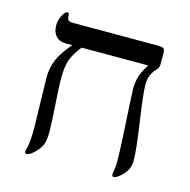

<svg xmlns="http://www.w3.org/2000/svg" viewBox="-92 -680 776 783"><g transform="rotate(15 296.0 -288.5)"><path d="M520 -481.9Q520 -467.8 512.2 -460Q481.9 -430.7 481.9 -388.2Q481.9 -349.1 499 -234.4Q516.1 -119.1 516.1 -73.2Q516.1 -52.2 506.6 -34.4Q497.1 -16.6 480.2 -2.7Q463.4 11.2 454.1 11.2Q446.8 11.2 446.8 0Q446.8 -5.9 449.5 -18.6Q452.1 -31.2 452.1 -54.2Q452.1 -114.7 440.4 -300.8L438 -355Q438 -390.1 446.8 -414.6Q455.6 -439 473.1 -464.8H191.9Q163.6 -429.7 153.3 -400.4Q143.1 -371.1 143.1 -318.8Q143.1 -292 148.4 -212.4Q153.8 -132.3 153.8 -99.1Q153.8 -68.4 148.2 -49.8Q142.6 -31.2 121.6 -9.5Q100.6 12.2 85.9 12.2Q79.1 12.2 79.1 2.9L81.1 -4.9Q89.8 -35.6 89.8 -99.1L87.4 -199.2L85 -310.1Q85 -353.5 100.6 -388.2Q116.2 -422.9 152.8 -464.8H122.1Q97.2 -464.8 82.5 -481.7Q67.9 -498.5 67.9 -524.9Q67.9 -547.4 78.6 -568.1Q89.4 -588.9 99.1 -588.9Q106.9 -588.9 106.9 -573.2Q106.9 -553.2 127.9 -553.2H490.2Q508.3 -553.2 514.2 -548.8Q520 -544.4 520 -533.2Z"/></g></svg>

Font: Tinos
Style: Regular
Weight: 400
Designer: Steve Matteson
Foundry: Monotype Imaging Inc.
Version: Version 1.23